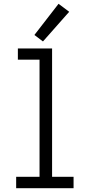

<svg xmlns="http://www.w3.org/2000/svg" viewBox="-20 -990 472 1010"><path d="M65 0H367V-60H254V-735H74V-676H188V-60H65ZM206 -772 344 -928 288 -970 161 -806Z"/></svg>

Font: Iosevka Sparkle Light
Style: Regular
Weight: 300
Designer: Belleve Invis
Foundry: Belleve Invis
Version: Version 4.5.0; ttfautohint (v1.8.3)